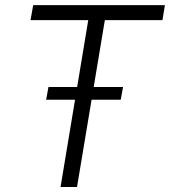

<svg xmlns="http://www.w3.org/2000/svg" viewBox="-20 -748 680 768"><path d="M102.1 -667.5 112.8 -727.5H639.6L629.9 -667.5H399.4L288.1 0H222.2L333 -667.5ZM164.6 -349.1 173.8 -399.9H472.2L462.9 -349.1Z"/></svg>

Font: Inter Tight Light
Style: Italic
Weight: 300
Italic angle: -9.39999°
Designer: Rasmus Andersson
Foundry: rsms
Version: Version 3.004